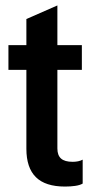

<svg xmlns="http://www.w3.org/2000/svg" viewBox="-20 -676 338 706"><path d="M219 10Q147 10 112 -24.5Q77 -59 77 -129V-606L191 -656V-130Q191 -105 204.5 -93Q218 -81 247 -81Q258 -81 267.5 -83Q277 -85 284 -89V-1Q274 5 256.5 7.5Q239 10 219 10ZM11 -419V-510H281V-419Z"/></svg>

Font: Instrument Sans Condensed SemiBold
Style: Regular
Weight: 600
Width: 3
Designer: Rodrigo Fuenzalida
Foundry: fragTYPE
Version: Version 1.000;gftools[0.9.28]